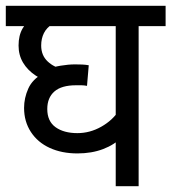

<svg xmlns="http://www.w3.org/2000/svg" viewBox="-20 -642 591 662"><path d="M551 -552H458V0H379V-183L401 -170Q375 -143 335.5 -128Q296 -113 247 -113Q193 -113 151.5 -132Q110 -151 86.5 -187Q63 -223 63 -270Q63 -304 77.5 -336.5Q92 -369 129 -389L144 -403Q162 -411 189 -415.5Q216 -420 239 -420Q252 -420 263.5 -419.5Q275 -419 286 -417L280 -346Q269 -348 260.5 -348Q252 -348 242 -348Q192 -348 167.5 -326.5Q143 -305 143 -266Q143 -224 171.5 -203.5Q200 -183 247 -183Q290 -183 329 -205Q368 -227 390 -261L379 -221V-552H0V-622H551ZM167 -353Q131 -363 103 -381.5Q75 -400 59.5 -426Q44 -452 44 -485Q44 -520 58 -544Q72 -568 99 -590L162 -560Q141 -547 131.5 -528Q122 -509 122 -485Q122 -451 144.5 -430Q167 -409 198 -404Z"/></svg>

Font: Noto Sans Devanagari SemiCondensed
Style: Regular
Weight: 400
Width: 4
Designer: Jelle Bosma - Monotype Design Team
Foundry: Monotype Imaging Inc.
Version: Version 2.006